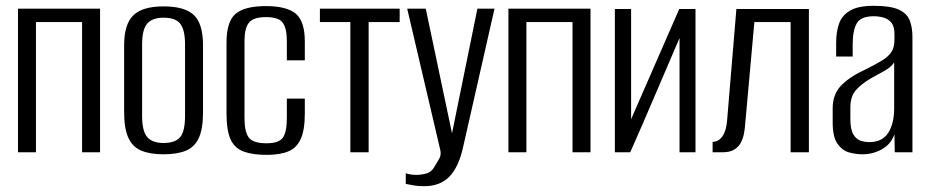

<svg xmlns="http://www.w3.org/2000/svg" viewBox="-20 -525 3210 662"><path d="M42 0V-495H325V0H263V-449H104V0Z M544 7Q498 7 467.5 -5.5Q437 -18 422.5 -50Q408 -82 408 -138V-369Q408 -441 439.5 -472Q471 -503 544 -503Q617 -503 648.5 -473Q680 -443 680 -369V-138Q680 -82 666 -50.5Q652 -19 622 -6Q592 7 544 7ZM544 -32Q584 -32 601 -52Q618 -72 618 -125V-372Q618 -421 602 -442.5Q586 -464 544 -464Q505 -464 487.5 -443.5Q470 -423 470 -372V-125Q470 -73 487.5 -52.5Q505 -32 544 -32Z M900 9Q851 9 820 -2.5Q789 -14 775 -44.5Q761 -75 761 -134V-378Q761 -451 792.5 -477.5Q824 -504 897 -504Q968 -504 999.5 -478Q1031 -452 1031 -382V-317H969V-384Q969 -427 955 -446.5Q941 -466 897 -466Q853 -466 838 -446.5Q823 -427 823 -384V-118Q823 -70 838 -50.5Q853 -31 899 -31Q941 -31 955 -50Q969 -69 969 -118V-185H1031V-134Q1031 -77 1017 -46Q1003 -15 974 -3Q945 9 900 9Z M1188 0V-449H1083V-495H1358V-449H1251V0Z M1442 117Q1421 117 1404.5 114Q1388 111 1379 109V72Q1382 74 1392.5 76Q1403 78 1417 78Q1432 78 1450.5 73Q1469 68 1481 45Q1487 35 1494.5 22Q1502 9 1498 -8L1384 -495H1448L1539 -63H1538L1626 -495H1685L1577 -19Q1562 50 1530 83.5Q1498 117 1442 117Z M1733 0V-495H2016V0H1954V-449H1795V0Z M2100 0V-494H2156V-114L2322 -494H2378V0H2323V-394Q2280 -295 2238.5 -197Q2197 -99 2153 0Z M2437 0V-36Q2457 -36 2470.5 -54.5Q2484 -73 2487 -110L2519 -494H2769V0H2706V-449H2581L2549 -93Q2548 -80 2545 -64Q2542 -48 2534.5 -33.5Q2527 -19 2512 -9.5Q2497 0 2472 0Z M2954 7Q2931 7 2907.5 0.5Q2884 -6 2867.5 -29.5Q2851 -53 2851 -103V-151Q2851 -201 2881.5 -231.5Q2912 -262 2965 -286Q2999 -303 3020.5 -316Q3042 -329 3053 -345Q3064 -361 3064 -388V-409Q3064 -433 3054 -446Q3044 -459 3027.5 -464Q3011 -469 2993 -469Q2948 -469 2934 -444.5Q2920 -420 2920 -372V-330H2863V-378Q2863 -415 2873 -443.5Q2883 -472 2911 -488.5Q2939 -505 2993 -505Q3050 -505 3078.5 -492Q3107 -479 3116.5 -455Q3126 -431 3126 -398V0H3065L3064 -62Q3052 -28 3021 -10.5Q2990 7 2954 7ZM2977 -35Q3022 -35 3042.5 -67Q3063 -99 3063 -152V-310Q3053 -294 3030 -281Q3007 -268 2983 -255Q2949 -235 2930.5 -213.5Q2912 -192 2912 -154V-115Q2912 -79 2922 -62Q2932 -45 2947 -40Q2962 -35 2977 -35Z"/></svg>

Font: Alumni Sans
Style: Regular
Weight: 400
Designer: Robert E. Leuschke
Foundry: Robert E. Leuschke
Version: Version 1.018